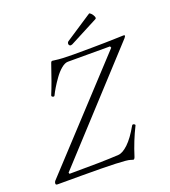

<svg xmlns="http://www.w3.org/2000/svg" viewBox="-182 -969 973 1097"><g transform="rotate(-20 304.5 -420.0)"><path d="M336.9 -723.1Q327.6 -718.8 321.5 -722.2Q315.4 -725.6 315.4 -734.1Q315.4 -742.7 323.2 -748L485.8 -855Q490.2 -857.9 499 -848.4Q507.8 -838.9 512 -828.6Q516.1 -818.4 511.2 -814ZM439 16.1 422.9 11.2Q394 0 129.9 0H-15.1Q-26.9 0 -26.9 -7.8Q-26.9 -16.6 -22 -22.9L539.1 -628.9L535.2 -638.2H278.8Q260.7 -638.2 238.5 -619.9Q216.3 -601.6 196.8 -574.2Q177.2 -546.9 163.3 -523.7Q149.4 -500.5 141.1 -482.9Q138.2 -476.6 129.6 -480Q121.1 -483.4 124 -491.2Q148.9 -550.3 187 -664.1Q190.4 -673.8 196.8 -673.8Q199.7 -673.8 211.9 -671.9Q251 -666 324.2 -666Q379.9 -666 430.7 -666.5Q481.4 -667 514.9 -667.7Q548.3 -668.5 573.5 -669.2Q598.6 -669.9 612.8 -670.4Q627 -670.9 628.9 -670.9Q636.2 -670.9 636.2 -666Q636.2 -663.1 628.9 -653.8L65.9 -41L68.8 -33.2Q272.5 -33.2 367.2 -39.1Q394 -40.5 428.2 -72.8Q462.4 -105 499 -169.9Q503.4 -177.7 513.2 -172.4Q520.5 -168 517.1 -163.1Q478.5 -86.4 450.2 3.9Q445.8 16.1 439 16.1Z"/></g></svg>

Font: Junicode SmCond Light
Style: Italic
Weight: 300
Width: 4
Italic angle: -11°
Designer: Peter S. Baker
Version: Version 2.206